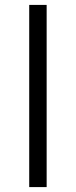

<svg xmlns="http://www.w3.org/2000/svg" viewBox="-20 -762 309 782"><path d="M99 0H170V-742H99Z"/></svg>

Font: Talent
Style: Regular
Weight: 400
Designer: Mike Powis
Version: Version 1.001;hotconv 1.0.109;makeotfexe 2.5.65596